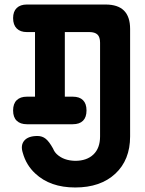

<svg xmlns="http://www.w3.org/2000/svg" viewBox="-20 -750 640 850"><path d="M99 -608Q70 -608 54 -624Q38 -640 38 -670Q38 -699 54 -714.5Q70 -730 99 -730H447Q502 -730 529 -703Q556 -676 556 -622V-146Q556 -42 490.5 19Q425 80 313 80Q202 80 136 18Q96 -19 81 -73Q70 -107 87.5 -127.5Q105 -148 146 -148Q167 -148 182.5 -135.5Q198 -123 215 -92Q221 -77 232 -67Q262 -39 313 -38Q364 -38 393.5 -66Q423 -94 423 -146V-561Q423 -586 411.5 -597Q400 -608 376 -608H267V-322H302Q332 -322 347.5 -306.5Q363 -291 363 -261Q363 -231 347.5 -215.5Q332 -200 302 -200H99Q70 -200 54 -215.5Q38 -231 38 -261Q38 -291 54 -306.5Q70 -322 99 -322H135V-608Z"/></svg>

Font: Maple Mono NL
Style: Bold
Weight: 700
Monospace: yes
Designer: subframe7536
Version: Version 7.000